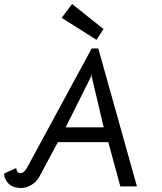

<svg xmlns="http://www.w3.org/2000/svg" viewBox="-35 -930 809 959"><path d="M-15 -63 46 -91Q47 -79 52.5 -72Q58 -65 66 -65Q86 -65 102 -96L423 -688H456L649 1H566L506 -220H254L162 -48Q148 -22 122 -6.5Q96 9 71 9Q31 9 9.5 -11Q-12 -31 -15 -63ZM483 -294 423 -548V-563L420 -548L293 -294ZM273 -841 325 -910 482 -785 447 -731Z"/></svg>

Font: Bellota
Style: Bold Italic
Weight: 700
Italic angle: -7.5°
Designer: Kemie Guaida
Foundry: Kemie Guaida
Version: Version 4.001